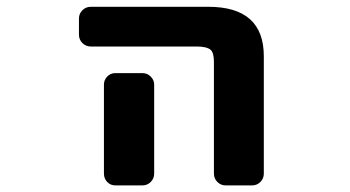

<svg xmlns="http://www.w3.org/2000/svg" viewBox="-20 -569 1040 571"><path d="M651.4 -17.6Q636.7 -17.6 626.5 -27.8Q616.2 -38.1 616.2 -52.7V-384.8Q616.2 -412.1 606.4 -420.9Q594.7 -430.7 564.5 -430.7H250Q235.4 -430.7 225.1 -440.9Q214.8 -451.2 214.8 -465.8V-513.7Q214.8 -528.3 225.1 -538.6Q235.4 -548.8 250 -548.8H599.6Q764.6 -548.8 764.6 -401.4V-52.7Q764.6 -38.1 754.4 -27.8Q744.1 -17.6 729.5 -17.6ZM323.2 -17.6Q308.6 -17.6 298.8 -27.8Q289.1 -38.1 289.1 -52.7V-317.4Q289.1 -331.1 298.8 -341.3Q308.6 -351.6 323.2 -351.6H403.3Q418 -351.6 428.2 -341.3Q438.5 -331.1 438.5 -317.4V-52.7Q438.5 -38.1 428.2 -27.8Q418 -17.6 403.3 -17.6Z"/></svg>

Font: Rounded-L Mgen+ 1m bold
Style: Bold
Weight: 700
Designer: [Source Han Sans]
Ryoko NISHIZUKA  (kana & ideographs); Paul D. Hunt (Latin, Greek & Cyrillic); Wenlong ZHANG  (bopomofo
Version: Version 1.059.20150602